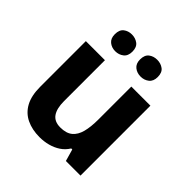

<svg xmlns="http://www.w3.org/2000/svg" viewBox="-201 -901 1060 1060"><g transform="rotate(45 328.5 -371.0)"><path d="M579 -546V0H465L445 -70H437Q420 -42 393.5 -24.5Q367 -7 335 1.5Q303 10 269 10Q211 10 167 -11Q123 -32 99 -76Q75 -120 75 -190V-546H224V-227Q224 -169 245 -139Q266 -109 312 -109Q358 -109 383.5 -130Q409 -151 419.5 -191Q430 -231 430 -289V-546ZM161 -686Q161 -721 181 -736.5Q201 -752 228.9 -752Q256.8 -752 277.4 -736.6Q298 -721.2 298 -686.4Q298 -653 277.4 -637Q256.8 -621 228.9 -621Q201 -621 181 -637.2Q161 -653.5 161 -686ZM358 -686Q358 -721 378.1 -736.5Q398.3 -752 426.6 -752Q455 -752 475.5 -736.6Q496 -721.2 496 -686.4Q496 -653 475.4 -637Q454.9 -621 427 -621Q398.5 -621 378.3 -637.2Q358 -653.5 358 -686Z"/></g></svg>

Font: Noto Sans Sinhala
Style: Regular
Weight: 400
Designer: Jelle Bosma - Monotype Design Team
Foundry: Monotype Imaging Inc.
Version: Version 2.006